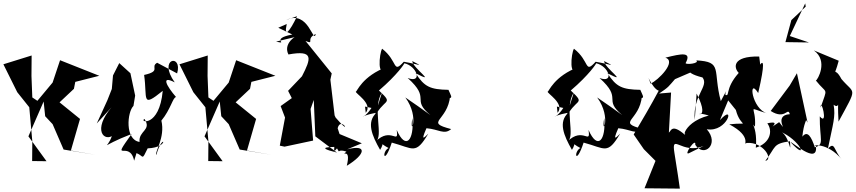

<svg xmlns="http://www.w3.org/2000/svg" viewBox="-34 -892 5059 1135"><path d="M233 -205 277 -158 342 -8 530 23 385 -2 439 -189 318 -287 403 -367 411 -408 553 -444 321 -536 277 -404 187 -296 157 -316 152 -443 153 -564 -14 -512 68 -347 139 -258 157 -57 156 60 241 61 134 -86 224 -292Z M773 13C818 31 802 61 839 -15C975 -20 931 -121 890 24C878 9 944 -78 920 -179C975 -245 989 -320 1007 -318C950 -384 915 -449 999 -405C895 -550 1048 -576 1013 -458L895 -521C851 -496 923 -472 818 -449C838 -308 799 -251 928 -355C908 -137 786 -170 820 -189C865 -121 784 -120 791 -53C703 -66 718 -230 755 -266L765 -327L737 -459L671 -519L634 -446L627 -366L601 -300L538 -162L653 -288C508 -141 571 -57 627 -87C601 -8 543 -22 744 -100C614 82 732 -70 759 58Z M1274 -205 1318 -158 1383 -8 1571 23 1426 -2 1480 -189 1359 -287 1444 -367 1452 -408 1594 -444 1362 -536 1318 -404 1228 -296 1198 -316 1193 -443 1194 -564 1027 -512 1109 -347 1180 -258 1198 -57 1197 60 1282 61 1175 -86 1265 -292Z M1611 -728 1694 -688C1556 -662 1679 -628 1598 -646L1768 -687C1735 -702 1634 -643 1671 -570C1823 -598 1805 -546 1751 -441L1669 -355L1691 -312L1625 -265L1651 -197L1620 -31L1648 -25L1817 -61L1802 -248L1867 -431L1820 -322L1830 -86L1958 10C1811 -26 1941 -22 1953 -24C1985 29 1948 -17 2014 4C1973 42 2045 -30 2016 88C2127 21 2140 -41 2018 -9L2105 -45L1946 -111L1941 4C2045 -105 1925 -66 1983 -70L1962 -134C1982 -212 2056 -72 1950 -197L1944 -210L1919 -421L1927 -458L1772 -650C1830 -626 1769 -664 1833 -691C1817 -630 1791 -836 1658 -774L1722 -796C1677 -702 1643 -665 1661 -750Z M2124 -262 2162 -254C2112 -175 2066 -203 2192 -226C2131 -171 2164 -92 2213 -6C2268 -92 2146 -78 2263 -17C2221 5 2235 93 2282 -49C2410 -15 2422 26 2498 -102C2484 -90 2446 -42 2487 -134C2560 -128 2592 -93 2633 -129C2471 -171 2614 -174 2627 -326L2531 -306C2647 -318 2646 -295 2617 -361C2510 -363 2475 -378 2423 -459C2555 -391 2407 -488 2403 -531C2473 -494 2450 -510 2353 -527C2286 -453 2320 -530 2225 -604C2208 -579 2192 -411 2257 -498C2104 -442 2075 -346 2070 -351C2060 -343 2174 -280 2128 -225ZM2362 -316C2452 -194 2383 -76 2404 -194C2415 -64 2365 -1 2311 -124C2325 -30 2278 -147 2186 -55C2237 -83 2164 -255 2224 -345L2173 -181C2227 -318 2304 -266 2206 -357C2315 -450 2359 -518 2356 -518C2431 -502 2466 -397 2376 -431C2517 -304 2393 -309 2510 -212C2462 -247 2412 -282 2362 -316Z M3258 -262 3296 -254C3246 -175 3200 -203 3326 -226C3265 -171 3298 -92 3347 -6C3402 -92 3280 -78 3397 -17C3355 5 3369 93 3416 -49C3544 -15 3556 26 3632 -102C3618 -90 3580 -42 3621 -134C3694 -128 3726 -93 3767 -129C3605 -171 3748 -174 3761 -326L3665 -306C3781 -318 3780 -295 3751 -361C3644 -363 3609 -378 3557 -459C3689 -391 3541 -488 3537 -531C3607 -494 3584 -510 3487 -527C3420 -453 3454 -530 3359 -604C3342 -579 3326 -411 3391 -498C3238 -442 3209 -346 3204 -351C3194 -343 3308 -280 3262 -225ZM3496 -316C3586 -194 3517 -76 3538 -194C3549 -64 3499 -1 3445 -124C3459 -30 3412 -147 3320 -55C3371 -83 3298 -255 3358 -345L3307 -181C3361 -318 3438 -266 3340 -357C3449 -450 3493 -518 3490 -518C3565 -502 3600 -397 3510 -431C3651 -304 3527 -309 3644 -212C3596 -247 3546 -282 3496 -316Z M4040 13C4001 33 4083 -86 4076 -36C4127 43 4222 -40 4144 -128C4267 -107 4317 -287 4222 -182L4293 -352C4205 -273 4305 -437 4227 -294C4178 -478 4241 -527 4082 -535C4104 -517 4020 -508 4019 -519C4056 -587 3998 -576 3899 -551C3969 -530 3856 -416 3812 -398C3779 -486 3819 -368 3860 -356C3814 -270 3763 -183 3712 -97L3772 -10L3841 59L3776 221L3985 223L3974 147L3953 13C3933 -111 3995 24 4125 -29ZM4014 -96C3936 -163 3933 -117 3920 -108L3933 -345L3862 -339C3922 -379 3917 -380 3956 -424L4072 -474C4055 -499 3988 -467 4119 -434C4159 -381 4060 -329 4073 -183L4084 -339C4180 -150 4027 -248 4156 -209C3983 -165 3997 -28 4044 -150Z M4316 -242C4344 -131 4410 -172 4277 -157C4420 -82 4352 -28 4380 -47C4478 -55 4540 51 4490 59C4555 -24 4531 -42 4636 -57C4642 50 4635 -103 4573 -117C4702 -63 4747 65 4641 -50C4633 -68 4806 93 4789 -30C4753 -29 4854 -60 4946 55C4892 -4 4903 -59 4860 -13C4891 -164 4906 -201 4894 -273C4936 -238 4913 -342 4923 -173C5038 -385 5019 -331 4940 -425C4896 -509 4894 -419 4924 -533L4777 -594C4864 -532 4799 -419 4789 -416C4857 -330 4860 -383 4817 -256C4817 -322 4865 -142 4812 -204C4811 -65 4841 -38 4783 -21C4763 -81 4740 -124 4709 -84C4726 -251 4778 -128 4647 -332L4740 -167L4677 -459L4634 -386L4522 -236C4610 -180 4622 -263 4635 -217C4528 -211 4638 -86 4572 -170C4474 -105 4607 -187 4502 -163C4536 -117 4519 -46 4434 -19C4448 -169 4376 -197 4429 -143C4438 -270 4372 -259 4503 -221C4409 -246 4387 -440 4448 -342C4491 -527 4477 -535 4460 -510L4454 -558C4291 -561 4304 -490 4333 -461C4245 -362 4287 -317 4247 -328ZM4644 -773 4609 -643 4748 -641 4635 -679 4726 -872 4729 -853Z"/></svg>

Font: Asimov Silicon
Style: Regular
Weight: 400
Designer: Google
Version: Version 2.000980; 2014